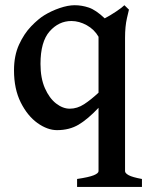

<svg xmlns="http://www.w3.org/2000/svg" viewBox="-20 -489 577 743"><path d="M278.3 234.4V203.6Q324.2 196.8 342.8 189.2Q361.3 181.6 361.3 173.3V-71.8Q319.8 -27.8 284.2 -6.6Q248.5 14.6 200.7 14.6Q163.6 14.6 125 -12.9Q86.4 -40.5 60.3 -92.5Q34.2 -144.5 34.2 -216.8Q34.2 -273.9 53.7 -316.4Q73.2 -358.9 100.6 -387.2Q127.9 -415.5 150.9 -429.7Q178.7 -446.8 210.9 -457.8Q243.2 -468.8 269 -468.8Q296.4 -468.8 323.5 -459.7Q350.6 -450.7 385.3 -418Q405.8 -428.7 429.2 -444.3Q452.6 -460 461.4 -468.8L479 -451.7Q479 -451.7 471.4 -419.4Q463.9 -387.2 463.9 -342.8V173.3Q463.9 181.2 478 189Q492.2 196.8 529.3 203.6V234.4ZM250 -68.4Q278.8 -68.4 305.4 -85.7Q332 -103 361.3 -130.4V-346.7Q345.2 -375 315.7 -391.4Q286.1 -407.7 256.3 -407.7Q207.5 -407.7 172.1 -367.7Q136.7 -327.6 136.7 -241.7Q136.7 -186.5 153.8 -147.7Q170.9 -108.9 197 -88.6Q223.1 -68.4 250 -68.4Z"/></svg>

Font: David Libre Medium
Style: Regular
Weight: 500
Designer: Ismar David, J. Victor Gaultney, Annie Olsen and Meir Sadan
Foundry: Monotype Imaging Inc. & SIL International
Version: Version 1.100; ttfautohint (v1.8.4.7-5d5b)